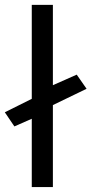

<svg xmlns="http://www.w3.org/2000/svg" viewBox="-22 -762 373 782"><path d="M193.4 0H107.4V-278.3L36.6 -247.1L-2.4 -304.7L107.4 -359.4V-742.2H193.4V-415L290.5 -458L330.6 -400.4L193.4 -334Z"/></svg>

Font: Lunasima
Style: Regular
Weight: 400
Designer: The DocRepair Project, Monotype Design Team
Foundry: Google
Version: Version 2.009